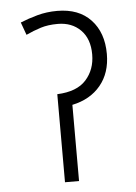

<svg xmlns="http://www.w3.org/2000/svg" viewBox="-48 -670 500 708"><g transform="rotate(-5 201.5 -316.0)"><path d="M190 -632Q270 -632 314.5 -584.5Q359 -537 359 -458Q359 -388 321 -342Q283 -296 216 -282V0H164V-326Q237 -329 271 -367Q305 -405 305 -461Q305 -519 272.5 -551.5Q240 -584 188 -584Q152 -584 125 -575.5Q98 -567 70 -554L53 -601Q82 -613 116.5 -622.5Q151 -632 190 -632Z"/></g></svg>

Font: Noto Sans SemiCondensed Light
Style: Italic
Weight: 300
Width: 4
Italic angle: -12°
Designer: Monotype Design Team
Foundry: Monotype Imaging Inc.
Version: Version 2.013; ttfautohint (v1.8.4.7-5d5b)